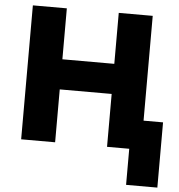

<svg xmlns="http://www.w3.org/2000/svg" viewBox="-59 -749 924 991"><g transform="rotate(5 403.5 -253.5)"><path d="M71 0V-694H247V-430H516V-694H692V-151H793V187H631V0H516V-274H247V0Z"/></g></svg>

Font: Cantarell Extra Bold
Style: Regular
Weight: 800
Designer: Dave Crossland, Nikolaus Waxweiler, Florian Fecher, Jacques Le Bailly, Eben Sorkin, Alexei Vanyashin, Alexios Zavras, Em
Version: Version 0.303